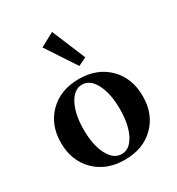

<svg xmlns="http://www.w3.org/2000/svg" viewBox="-166 -783 828 899"><g transform="rotate(-30 247.5 -333.5)"><path d="M281.7 -476.1 175.3 -637.7 250.5 -678.2 325.7 -497.6ZM468.3 -205.6Q468.3 -108.9 407.5 -48.8Q346.7 11.2 248 11.2Q149.4 11.2 88.1 -49.3Q26.9 -109.9 26.9 -207Q26.9 -304.2 88.1 -364.5Q149.4 -424.8 248 -424.8Q346.7 -424.8 407.5 -364Q468.3 -303.2 468.3 -205.6ZM177.2 -71.5Q204.6 -19.5 248 -19.5Q291.5 -19.5 318.4 -71.5Q345.2 -123.5 345.2 -207Q345.2 -290.5 318.4 -342.5Q291.5 -394.5 248 -394.5Q204.6 -394.5 177.2 -342.5Q149.9 -290.5 149.9 -207Q149.9 -123.5 177.2 -71.5Z"/></g></svg>

Font: Elstob 18pt SemiBold
Style: Regular
Weight: 600
Designer: Peter S. Baker
Version: Version 1.015